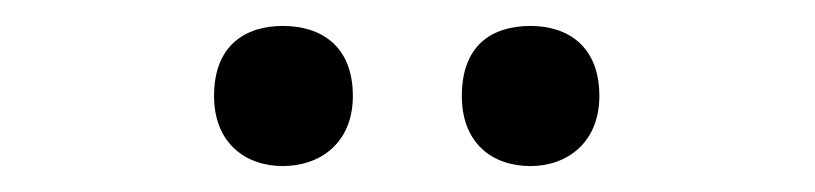

<svg xmlns="http://www.w3.org/2000/svg" viewBox="-20 -756 628 148"><path d="M145 -682C145 -646 169 -628 198 -628C227 -628 252 -646 252 -682C252 -721 227 -736 198 -736C169 -736 145 -721 145 -682ZM336 -682C336 -646 359 -628 389 -628C417 -628 442 -646 442 -682C442 -721 417 -736 389 -736C359 -736 336 -721 336 -682Z"/></svg>

Font: Noto Sans Hanifi Rohingya Medium
Style: Regular
Weight: 500
Designer: Monotype Design Team and DaltonMaag
Foundry: Google LLC
Version: Version 2.102